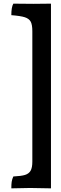

<svg xmlns="http://www.w3.org/2000/svg" viewBox="-20 -762 334 1051"><path d="M145 267Q116 267 42 269Q42 247 44 233Q46 219 53 204Q96 202 117 195.5Q138 189 147.5 172.5Q157 156 157 123V-591Q157 -627 148 -643.5Q139 -660 116 -667.5Q93 -675 42 -679Q42 -723 53 -742Q95 -741 163 -741Q223 -741 259 -742V269Q175 267 145 267Z"/></svg>

Font: Vollkorn SC
Style: Bold
Weight: 700
Designer: Friedrich Althausen
Foundry: Friedrich Althausen
Version: Version 4.015